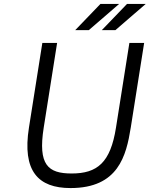

<svg xmlns="http://www.w3.org/2000/svg" viewBox="-20 -950 760 975"><path d="M497 -797H566L720 -930H625ZM362 -797H431L585 -930H490ZM127 -302C92 -81 174 5 338 5C581 5 621 -159 644 -302L712 -732H637L569 -302C541 -124 474 -69 344 -69C224 -69 172 -112 202 -302L270 -732H195Z"/></svg>

Font: Exo
Style: Regular Italic
Weight: 400
Designer: Natanael Gama
Version: Version 1.00